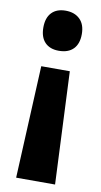

<svg xmlns="http://www.w3.org/2000/svg" viewBox="-85 -598 434 821"><g transform="rotate(10 131.5 -188.0)"><path d="M70 -306H194L216 182H47ZM217 -471Q217 -429 195 -406.5Q173 -384 132 -384Q93 -384 71.5 -406.5Q50 -429 50 -471Q50 -513 71.5 -535.5Q93 -558 132 -558Q171 -558 194 -535.5Q217 -513 217 -471Z"/></g></svg>

Font: Noto Sans Khmer ExtraCondensed ExtraBold
Style: Regular
Weight: 800
Width: 2
Designer: Danh Hong and the Monotype Design Team
Foundry: Monotype Imaging Inc.
Version: Version 2.004